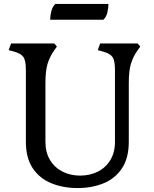

<svg xmlns="http://www.w3.org/2000/svg" viewBox="-20 -938 779 972"><path d="M373 14Q300 14 240.5 -10Q181 -34 146 -86Q111 -138 111 -220V-585Q111 -632 98 -650Q85 -668 47 -678L24 -684L36 -718H255L268 -702L255 -684Q231 -650 220.5 -614Q210 -578 210 -517V-220Q210 -166 233.5 -127.5Q257 -89 297 -69Q337 -49 386 -49Q435 -49 475 -69Q515 -89 538.5 -127.5Q562 -166 562 -220V-585Q562 -632 549 -650Q536 -668 498 -678L475 -684L487 -718H677L690 -702L677 -684Q653 -650 642.5 -614Q632 -578 632 -517V-220Q632 -138 597.5 -86Q563 -34 504 -10Q445 14 373 14ZM234 -838Q234 -858 240 -881.5Q246 -905 260 -918H529Q529 -898 523.5 -874.5Q518 -851 503 -838Z"/></svg>

Font: Gabriela
Style: Regular
Weight: 400
Designer: Eduardo Rodriguez Tunni
Foundry: Eduardo Rodriguez Tunni
Version: Version 2.001;gftools[0.9.26]